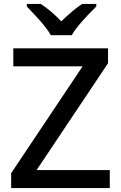

<svg xmlns="http://www.w3.org/2000/svg" viewBox="-20 -961 618 981"><path d="M541 0H37V-76L402 -622H48V-714H532V-638L167 -92H541ZM240 -781Q227 -804 205 -831Q183 -858 159 -883.5Q135 -909 117 -928V-941H188Q242 -906 293 -852Q320 -878 347 -901Q374 -924 400 -941H472V-928Q453 -909 428.5 -883.5Q404 -858 381.5 -831Q359 -804 347 -781Z"/></svg>

Font: Noto Sans Syriac Medium
Style: Regular
Weight: 500
Designer: Patrick Giasson and the Monotype Design Team
Foundry: Monotype Imaging Inc.
Version: Version 3.000; ttfautohint (v1.8.4.7-5d5b)